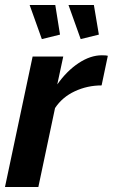

<svg xmlns="http://www.w3.org/2000/svg" viewBox="-24 -751 453 771"><path d="M107 -524H230L206 -412Q244 -466 291.5 -497.5Q339 -529 385 -529Q395 -529 400.5 -528.5Q406 -528 409 -527L384 -408Q327 -408 276.5 -384.5Q226 -361 197 -317L130 0H-4ZM251 -731H353L373 -612L300 -594ZM95 -731H198L217 -612L144 -594Z"/></svg>

Font: Raleway Thin
Style: Bold Italic
Weight: 700
Italic angle: -12°
Version: Version 4.026